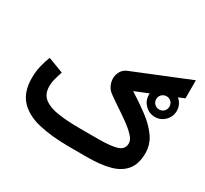

<svg xmlns="http://www.w3.org/2000/svg" viewBox="-141 -897 1173 1100"><g transform="rotate(30 445.5 -346.5)"><path d="M672.4 -485.8Q672.4 -523.9 699.7 -551Q727.1 -578.1 765.1 -578.1Q803.2 -578.1 830.3 -551Q857.4 -523.9 857.4 -485.8Q857.4 -447.8 830.3 -420.4Q803.2 -393.1 765.1 -393.1Q727.1 -393.1 699.7 -420.4Q672.4 -447.8 672.4 -485.8ZM721.2 -485.8Q721.2 -467.8 734.1 -455.1Q747.1 -442.4 765.1 -442.4Q783.7 -442.4 796.1 -455.1Q808.6 -467.8 808.6 -485.8Q808.6 -504.4 796.1 -517.1Q783.7 -529.8 765.1 -529.8Q747.1 -529.8 734.1 -517.1Q721.2 -504.4 721.2 -485.8ZM548.8 0H425.3Q309.1 0 223.4 -20.3Q137.7 -40.5 90.6 -91.8Q43.5 -143.1 43.5 -235.4Q43.5 -275.4 52.2 -313.5Q61 -351.6 74.7 -385.3L176.8 -346.7Q168.9 -324.2 161.4 -296.4Q153.8 -268.6 153.8 -242.7Q154.3 -190.9 188.7 -165Q223.1 -139.2 284.2 -130.4Q345.2 -121.6 425.3 -121.6H548.3Q632.8 -121.6 672.6 -134.8Q712.4 -147.9 712.4 -188Q712.4 -210 689 -234.9Q665.5 -259.8 629.4 -285.9Q593.3 -312 554.7 -337.4Q516.1 -362.8 485.4 -385.7Q466.8 -399.9 457 -421.4Q447.3 -442.9 447.3 -465.3Q447.3 -489.7 459.5 -511.2Q471.7 -532.7 497.1 -543.5L864.3 -692.9V-573.2L584 -459.5Q646 -420.4 700.4 -379.9Q754.9 -339.4 788.8 -292.2Q822.8 -245.1 822.8 -186Q822.8 -115.7 790.3 -75Q757.8 -34.2 696.8 -17.1Q635.7 0 548.8 0Z"/></g></svg>

Font: Vazirmatn UI NL SemiBold
Style: Regular
Weight: 600
Designer: Saber Rastikerdar
Foundry: Saber Rastikerdar
Version: Version 33.003